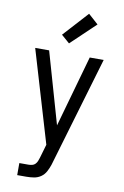

<svg xmlns="http://www.w3.org/2000/svg" viewBox="-105 -825 709 1099"><g transform="rotate(10 250.0 -275.5)"><path d="M76 215V145H129Q139 145 150 142.5Q161 140 168.5 132Q176 124 180 114Q184 104 187 94L210 15L51 -520H132L251 -105L368 -520H449L262 113Q261 116 260.5 118Q260 120 259 123Q252 144 241.5 163.5Q231 183 213 195.5Q195 208 173 211.5Q151 215 129 215ZM237 -579 189 -621 321 -766 379 -714Z"/></g></svg>

Font: Iosevka SS04
Style: Regular
Weight: 400
Monospace: yes
Designer: Belleve Invis
Foundry: Belleve Invis
Version: Version 19.0.0; ttfautohint (v1.8.4)